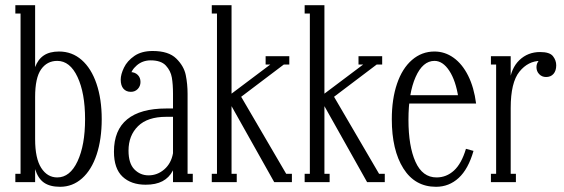

<svg xmlns="http://www.w3.org/2000/svg" viewBox="-20 -700 2168 738"><path d="M211 18Q172 18 149 2Q126 -14 115 -50V0H39V-32H59V-648H39V-680H115V-442Q126 -472 148.5 -487Q171 -502 207 -502Q257 -502 294 -469.5Q331 -437 351 -378Q371 -319 371 -242Q371 -165 351.5 -106Q332 -47 295.5 -14.5Q259 18 211 18ZM200 -18Q249 -18 278 -80Q307 -142 307 -242Q307 -342 278 -404Q249 -466 200 -466Q161 -466 138 -433.5Q115 -401 115 -327V-165Q115 -91 138.5 -54.5Q162 -18 200 -18Z M480 -423Q498 -423 509 -412.5Q520 -402 520 -385Q520 -369 509.5 -358Q499 -347 483 -347Q465 -347 454.5 -359Q444 -371 444 -394Q444 -414 456.5 -440Q469 -466 496.5 -485Q524 -504 567 -504Q628 -504 657.5 -475Q687 -446 694 -411.5Q701 -377 701 -339V-32H721V0H645V-339Q645 -376 640.5 -402Q636 -428 617.5 -448Q599 -468 559 -468Q528 -468 505.5 -448.5Q483 -429 481 -406ZM540 10Q484 10 451 -21Q418 -52 418 -117Q418 -200 469 -241.5Q520 -283 619 -283H655V-251H619Q547 -251 510.5 -215Q474 -179 474 -121Q474 -72 496.5 -49Q519 -26 551 -26Q585 -26 611.5 -49Q638 -72 645 -111H663Q658 -70 644 -43.5Q630 -17 604.5 -3.5Q579 10 540 10Z M907 -328 1080 -32H1102V0H1034L870 -292V-32H890V0H794V-32H814V-648H794V-680H870V-340L1019 -452H1001V-484H1092V-452H1071Z M1264 -328 1437 -32H1459V0H1391L1227 -292V-32H1247V0H1151V-32H1171V-648H1151V-680H1227V-340L1376 -452H1358V-484H1449V-452H1428Z M1656 18Q1575 18 1530.5 -52.5Q1486 -123 1486 -242Q1486 -319 1506 -378Q1526 -437 1563.5 -469.5Q1601 -502 1650 -502Q1690 -502 1723.5 -478Q1757 -454 1779.5 -409Q1802 -364 1810 -302H1524V-334H1750L1742 -324Q1732 -390 1707 -428Q1682 -466 1650 -466Q1605 -466 1577.5 -404Q1550 -342 1550 -240Q1550 -138 1577 -78Q1604 -18 1658 -18Q1696 -18 1725 -44.5Q1754 -71 1771 -128L1800 -120Q1780 -50 1743 -16Q1706 18 1656 18Z M1867 0V-32H1887V-452H1867V-484H1943V-381H1938Q1944 -438 1976.5 -469Q2009 -500 2056 -500Q2093 -500 2105.5 -484Q2118 -468 2118 -449Q2118 -428 2107.5 -416Q2097 -404 2079 -404Q2063 -404 2052.5 -415Q2042 -426 2042 -442Q2042 -450 2045 -457Q2048 -464 2053 -469L2058 -466Q2010 -466 1976.5 -424.5Q1943 -383 1943 -285V-32H1963V0Z"/></svg>

Font: Margherita Variable
Style: Regular
Weight: 400
Designer: James Puckett
Foundry: Dunwich Type Founders
Version: Version 1.008